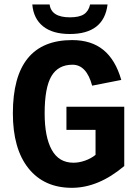

<svg xmlns="http://www.w3.org/2000/svg" viewBox="-20 -853 640 882"><path d="M550.8 -90.3Q432.1 9.8 310.1 9.8Q182.6 9.8 110.8 -79.8Q39.1 -169.4 39.1 -332.5Q39.1 -668.9 311.5 -668.9Q399.4 -668.9 455.1 -623.5Q510.7 -578.1 537.1 -485.8L403.3 -459.5Q377.4 -555.7 313 -555.7Q247.1 -555.7 216.1 -502.9Q185.1 -450.2 185.1 -332.5Q185.1 -223.6 217.8 -164.6Q250.5 -105.5 317.4 -105.5Q343.3 -105.5 370.8 -115.2Q398.4 -125 418.9 -141.6V-256.3H285.2V-362.8H550.8ZM300.3 -696.8Q221.7 -696.8 177.7 -732.2Q133.8 -767.6 128.4 -832.5H208Q215.3 -773.4 301.3 -773.4Q344.2 -773.4 365.7 -787.6Q387.2 -801.8 394 -832.5H474.1Q457.5 -696.8 300.3 -696.8Z"/></svg>

Font: Cousine
Style: Bold
Weight: 700
Monospace: yes
Designer: Steve Matteson
Foundry: Ascender Corporation
Version: Version 1.20